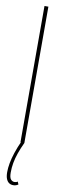

<svg xmlns="http://www.w3.org/2000/svg" viewBox="-102 -725 310 971"><g transform="rotate(10 53.0 -240.0)"><path d="M43 0V-700H63V0ZM44 220Q32 220 23 214Q14 208 8.5 195Q3 182 3 160Q3 139 7.5 114Q12 89 22 58.5Q32 28 48 -7L63 0Q49 30 39.5 57Q30 84 25.5 109Q21 134 21 159Q21 185 29 194Q37 203 47 203Q52 203 56 202Q60 201 64 198L70 212Q64 216 58 218Q52 220 44 220Z"/></g></svg>

Font: Georama ExtraCondensed Thin
Style: Regular
Weight: 100
Width: 2
Designer: Jean-Baptiste Levee
Foundry: Production Type
Version: Version 1.001